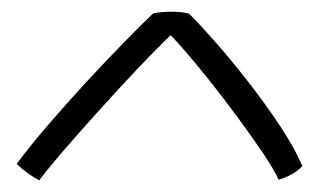

<svg xmlns="http://www.w3.org/2000/svg" viewBox="-20 -686 556 328"><path d="M303 -662.5Q319.5 -646.5 346.2 -616.2Q373 -586 402.5 -548.2Q432 -510.5 457.5 -472.2Q483 -434 496.5 -402.5Q489.5 -394.5 478.8 -388.5Q468 -382.5 456 -379Q449.5 -394 431 -421.8Q412.5 -449.5 388.2 -482.5Q364 -515.5 339 -547Q314 -578.5 293.2 -602.2Q272.5 -626 261.5 -635L283 -637Q265 -620 239.2 -593.8Q213.5 -567.5 185 -536.5Q156.5 -505.5 129.2 -475Q102 -444.5 80.2 -419Q58.5 -393.5 47 -378Q38 -382.5 27.2 -390.2Q16.5 -398 8.5 -406Q31.5 -437 62.5 -473Q93.5 -509 126.5 -544.8Q159.5 -580.5 189.8 -611.5Q220 -642.5 241.5 -663Q248 -664.5 256.2 -665.2Q264.5 -666 272.5 -666Q282.5 -666 290.8 -665Q299 -664 303 -662.5Z"/></svg>

Font: Grandstander Thin ExtraLight
Style: Regular
Weight: 250
Version: Version 1.200